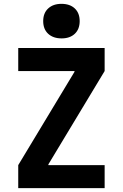

<svg xmlns="http://www.w3.org/2000/svg" viewBox="-20 -980 640 1000"><path d="M75 0V-120L368 -606V-610H75V-730H525V-610L232 -124V-120H525V0ZM301 -780Q257 -780 231 -804Q205 -828 205 -870Q205 -912 231 -936Q257 -960 300 -960Q344 -960 369.5 -936Q395 -912 395 -870Q395 -828 369.5 -804Q344 -780 301 -780Z"/></svg>

Font: M PLUS Code Latin Expanded
Style: Bold
Weight: 700
Width: 7
Designer: Coji Morishita
Foundry: UNDERFOREST DESIGN
Version: Version 1.002; ttfautohint (v1.8.3)